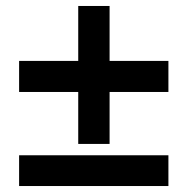

<svg xmlns="http://www.w3.org/2000/svg" viewBox="-20 -623 646 643"><path d="M242 -141H347V-315H544V-419H347V-603H242V-419H44V-315H242ZM44 -103V0H544V-103Z"/></svg>

Font: Fixel Display 20240404 SemiBold
Style: Italic
Weight: 600
Italic angle: -10°
Designer: AlfaBravo + MacPaw
Foundry: Kyrylo Tkachov, Marchela Mozhyna, Serhii Makarenko, Maria Weinstein, Zakhar Kryvoshyya
Version: Version 1.211;Glyphs 3.2 (3225)